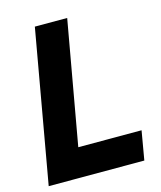

<svg xmlns="http://www.w3.org/2000/svg" viewBox="-114 -846 780 929"><g transform="rotate(-15 276.0 -381.5)"><path d="M493 0H14L149 -763H311L201 -145H518Z"/></g></svg>

Font: Open Sauce One ExtraBold Italic
Style: Regular
Weight: 800
Italic angle: -10°
Designer: Alfredo Marco Pradil
Foundry: Creative Sauce Fz LLC
Version: Version 1.477